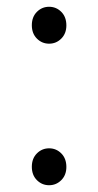

<svg xmlns="http://www.w3.org/2000/svg" viewBox="-20 -534 290 567"><path d="M125 13Q104 13 89 -2Q74 -17 74 -41.5Q74 -66 89 -81Q104 -96 125 -96Q146 -96 161 -81Q176 -66 176 -41Q176 -17 161 -2Q146 13 125 13ZM125 -405Q104 -405 89 -420Q74 -435 74 -459.5Q74 -484 89 -499Q104 -514 125 -514Q146 -514 161 -499Q176 -484 176 -459Q176 -435 161 -420Q146 -405 125 -405Z"/></svg>

Font: GenSekiGothic TW L
Style: Regular
Weight: 300
Version: Version 1.501;PS 1;hotconv 16.6.51;makeotf.lib2.5.65220